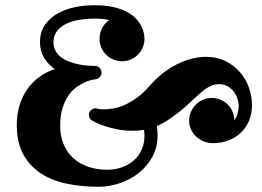

<svg xmlns="http://www.w3.org/2000/svg" viewBox="-20 -694 1015 743"><path d="M955.1 -287.1Q955.1 -253.4 943.4 -226.1Q931.6 -198.7 911.1 -179.7Q890.6 -160.6 863 -150.4Q835.4 -140.1 804.2 -140.1Q785.2 -140.1 768.3 -147Q751.5 -153.8 739 -165.5Q726.6 -177.2 719.2 -193.1Q711.9 -209 711.9 -227.1Q711.9 -245.1 719 -261.2Q726.1 -277.3 738 -289.3Q750 -301.3 765.9 -308.1Q781.7 -314.9 799.8 -314.9Q817.9 -314.9 833.7 -308.1Q849.6 -301.3 861.3 -289.6Q873 -277.8 879.9 -262Q886.7 -246.1 887.2 -228Q903.8 -252.9 903.8 -287.1Q902.3 -303.7 896.5 -318.4Q890.6 -333 880.9 -344Q871.1 -355 857.4 -361.6Q843.8 -368.2 827.1 -368.2Q812.5 -368.2 799.6 -363Q786.6 -357.9 774.7 -349.4Q762.7 -340.8 751.2 -330.3Q739.7 -319.8 728 -309.1Q716.8 -297.9 700.7 -283.7Q684.6 -269.5 665.8 -254.9Q647 -240.2 626.7 -227.3Q606.4 -214.4 586.9 -206.1Q589.8 -187.5 589.8 -169.9Q589.8 -124 569.8 -87.4Q549.8 -50.8 517.3 -24.9Q484.9 1 443.8 14.9Q402.8 28.8 360.8 28.8Q296.9 28.8 239.5 17.1Q182.1 5.4 138.9 -22.5Q95.7 -50.3 70.3 -96.2Q44.9 -142.1 44.9 -210Q44.9 -249.5 54.9 -283.9Q64.9 -318.4 83.7 -346.2Q102.5 -374 129.9 -394.5Q157.2 -415 191.9 -426.8Q168 -442.9 151.4 -469.2Q134.8 -495.6 134.8 -530.8Q134.8 -569.3 153.1 -596.4Q171.4 -623.5 201.2 -640.9Q231 -658.2 268.8 -666Q306.6 -673.8 346.2 -673.8Q387.7 -673.8 418.5 -666.7Q449.2 -659.7 470.5 -648.4Q491.7 -637.2 505.1 -623Q518.6 -608.9 526.1 -594.5Q533.7 -580.1 536.4 -566.7Q539.1 -553.2 539.1 -543.9Q539.1 -525.9 532.2 -510Q525.4 -494.1 513.7 -482.4Q502 -470.7 486.1 -463.9Q470.2 -457 452.1 -457Q434.1 -457 418.2 -463.9Q402.3 -470.7 390.6 -482.4Q378.9 -494.1 372.1 -510Q365.2 -525.9 365.2 -543.9Q365.2 -566.9 375.5 -585.9Q385.7 -605 402.8 -616.2Q379.4 -622.1 346.2 -622.1Q317.4 -622.1 288.8 -617.7Q260.3 -613.3 237.5 -602.5Q214.8 -591.8 200.9 -574.2Q187 -556.6 187 -529.8Q187 -510.7 195.1 -496.8Q203.1 -482.9 216.3 -472.7Q229.5 -462.4 246.3 -456.1Q263.2 -449.7 280.8 -445.8Q298.3 -441.9 315.4 -440.4Q332.5 -439 346.2 -439H347.2H348.1Q357.9 -439 365 -431.9Q372.1 -424.8 373 -414.1V-413.1Q373 -403.3 366.5 -396Q359.9 -388.7 350.1 -387.2Q348.6 -387.2 337.9 -385.3Q327.1 -383.3 312 -377.2Q296.9 -371.1 279.3 -359.1Q261.7 -347.2 247.1 -327.4Q232.4 -307.6 222.7 -278.3Q212.9 -249 212.9 -208Q212.9 -165.5 227.1 -133.5Q241.2 -101.6 265.9 -80.1Q290.5 -58.6 323.7 -47.9Q356.9 -37.1 395 -37.1Q424.3 -37.1 450.4 -46.1Q476.6 -55.2 496.3 -72Q516.1 -88.9 527.6 -113.5Q539.1 -138.2 539.1 -169.9Q539.1 -175.3 538.6 -180.7Q538.1 -186 537.1 -191.9Q525.9 -189.5 514.6 -188.7Q503.4 -188 492.2 -188Q460.9 -188 433.3 -193.6Q405.8 -199.2 384.8 -206.3Q363.8 -213.4 351.1 -219.7Q338.4 -226.1 336.9 -227.1Q331.1 -230 327.6 -236.1Q324.2 -242.2 324.2 -249Q324.2 -261.2 332.5 -268.1Q340.8 -274.9 350.1 -274.9Q351.6 -274.9 353 -274.4Q354.5 -273.9 356 -273.9Q356.9 -272.9 364.5 -272Q372.1 -271 384.8 -271Q398.4 -271 418.2 -274.2Q438 -277.3 460.9 -287.4Q483.9 -297.4 509.3 -315.4Q534.7 -333.5 560.1 -362.8Q583 -389.2 609.4 -409.9Q635.7 -430.7 663.8 -444.8Q691.9 -459 720.9 -466.6Q750 -474.1 777.8 -474.1Q818.4 -474.1 851.1 -458.3Q883.8 -442.4 907 -416.5Q930.2 -390.6 942.6 -356.7Q955.1 -322.8 955.1 -287.1Z"/></svg>

Font: Ribeye
Style: Regular
Weight: 400
Designer: Astigmatic (AOETI)
Foundry: Astigmatic (AOETI)
Version: Version 1.000